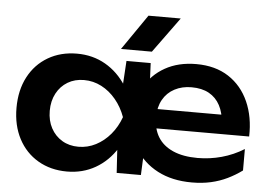

<svg xmlns="http://www.w3.org/2000/svg" viewBox="-55 -882 1368 972"><g transform="rotate(5 629.0 -396.0)"><path d="M953 15Q852 15 778.5 -23.5Q705 -62 664.5 -130Q624 -198 624 -284Q624 -373 661 -440.5Q698 -508 765.5 -546Q833 -584 924 -584Q1021 -584 1088.5 -540Q1156 -496 1190.5 -418.5Q1225 -341 1222 -242H713V-340H1132L1078 -298Q1075 -350 1055 -387.5Q1035 -425 999 -445Q963 -465 910 -465Q862 -465 824 -445Q786 -425 765 -387.5Q744 -350 744 -298Q744 -239 769.5 -197.5Q795 -156 846 -133.5Q897 -111 971 -111Q1033 -111 1093 -127.5Q1153 -144 1206 -177V-68Q1172 -43 1133 -24Q1094 -5 1049.5 5Q1005 15 953 15ZM570 0 557 -208 584 -284 557 -359 570 -569H693L706 -288L693 0ZM628 -284Q612 -194 569.5 -126.5Q527 -59 462.5 -22Q398 15 318 15Q235 15 171 -22.5Q107 -60 71.5 -127.5Q36 -195 36 -284Q36 -374 71.5 -441.5Q107 -509 171 -546.5Q235 -584 318 -584Q398 -584 462.5 -547Q527 -510 570 -442.5Q613 -375 628 -284ZM205 -284Q205 -234 225.5 -196Q246 -158 282 -136.5Q318 -115 365 -115Q412 -115 453.5 -136.5Q495 -158 527 -196Q559 -234 577 -284Q559 -334 527 -372.5Q495 -411 453.5 -432.5Q412 -454 365 -454Q318 -454 282 -432.5Q246 -411 225.5 -372.5Q205 -334 205 -284ZM661 -807H825L694 -627H537Z"/></g></svg>

Font: Unbounded Medium
Style: Regular
Weight: 500
Designer: Luke Prowse, Jean-Baptiste Morizot, Fátima Lázaro, Florian Runge
Foundry: NaN
Version: Version 1.700